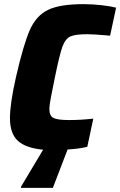

<svg xmlns="http://www.w3.org/2000/svg" viewBox="-20 -716 580 926"><path d="M245 -344Q234 -291 226 -249Q218 -207 218 -191Q218 -157 238 -147Q258 -137 313 -137Q372 -137 430 -144L401 -8Q360 2 306 5L235 190H81V185L188 6Q104 -2 66 -37Q28 -72 28 -146Q28 -216 57 -344Q93 -501 123.5 -570.5Q154 -640 211 -668Q268 -696 383 -696Q425 -696 469.5 -691Q514 -686 540 -679L511 -544Q431 -551 402 -551Q343 -551 319 -540Q295 -529 281 -490.5Q267 -452 245 -344Z"/></svg>

Font: Saira Semi Condensed ExtraBold
Style: Italic
Weight: 800
Width: 4
Italic angle: -12°
Designer: Hector Gatti with collaboration of the Omnibus-Type team
Foundry: Omnibus-Type
Version: Version 1.001; ttfautohint (v1.8)